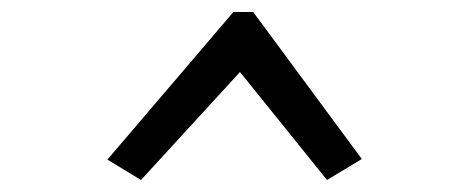

<svg xmlns="http://www.w3.org/2000/svg" viewBox="-20 -643 790 320"><path d="M215 -343 159 -377 369 -623H402L583 -378L525 -343L380 -523Z"/></svg>

Font: Inconsolata ExtraExpanded Thin
Style: Regular
Weight: 100
Width: 8
Monospace: yes
Designer: Raph Levien, Cyreal, Brenton Simpson
Foundry: Raph Levien, Cyreal, Google
Version: Version 3.100; ttfautohint (v1.8.4.7-5d5b)